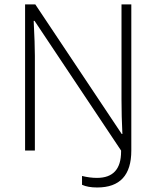

<svg xmlns="http://www.w3.org/2000/svg" viewBox="-20 -683 710 871"><path d="M575.7 0Q575.7 167.5 420.9 167.5Q378.4 167.5 352.1 155.3V115.2Q387.2 124 419.9 124Q529.3 124 529.3 4.4V0L136.7 -588.4H132.8Q138.2 -483.4 138.2 -429.7V0H93.8V-663.1H140.1L532.2 -75.2H535.2Q531.2 -156.7 531.2 -230.5V-663.1H575.7Z"/></svg>

Font: Bpm'online Open Sans Light
Style: Regular
Weight: 300
Foundry: Ascender Corporation
Version: Version 1.10